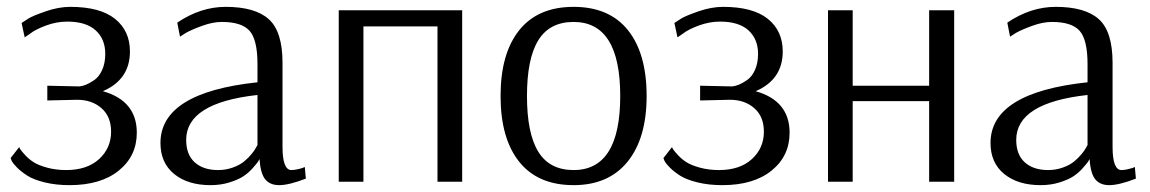

<svg xmlns="http://www.w3.org/2000/svg" viewBox="-20 -530 3354 560"><path d="M52 -421 43 -463Q50 -468 63 -476Q76 -484 113.5 -497Q151 -510 185 -510Q272 -510 315.5 -475Q359 -440 359 -380Q359 -298 280 -264Q379 -236 379 -143Q379 -75 326.5 -32.5Q274 10 183 10Q143 10 110.5 2Q78 -6 60 -17.5Q42 -29 30 -41Q18 -53 14 -61L11 -69L36 -101Q37 -98 40 -93.5Q43 -89 53.5 -77.5Q64 -66 78 -57Q92 -48 117.5 -41Q143 -34 173 -34Q234 -34 269 -66Q304 -98 304 -146Q304 -190 276 -214.5Q248 -239 205 -239L118 -237V-280L209 -278H212Q221 -279 231 -283Q241 -287 255 -296.5Q269 -306 278 -326Q287 -346 287 -373Q287 -416 259 -441.5Q231 -467 176 -467Q145 -467 114 -455.5Q83 -444 68 -432Z M731 -107V-253Q523 -230 523 -122Q523 -79 548 -56.5Q573 -34 616 -34Q639 -34 659.5 -41.5Q680 -49 692.5 -59.5Q705 -70 714 -81Q723 -92 727 -100ZM505 -423 497 -464Q565 -510 638 -510Q724 -510 764 -474Q804 -438 804 -347V-102Q804 -34 830 -34Q837 -34 846.5 -36Q856 -38 862 -40L869 -43L872 -9Q823 10 794 10Q768 10 754 -6.5Q740 -23 737 -65H736Q735 -62 731.5 -57Q728 -52 716.5 -39Q705 -26 690 -16Q675 -6 649.5 2Q624 10 594 10Q528 10 488 -22.5Q448 -55 448 -113Q448 -260 731 -290V-343Q731 -414 708 -440Q685 -466 627 -466Q601 -466 570.5 -455Q540 -444 522 -434Z M1328 -500V0H1256V-453H1040V0H968V-500Z M1653 -466Q1583 -466 1550 -412.5Q1517 -359 1517 -250Q1517 -141 1550 -87.5Q1583 -34 1653 -34Q1789 -34 1789 -250Q1789 -466 1653 -466ZM1866 -250Q1866 -127 1810.5 -58.5Q1755 10 1653 10Q1549 10 1494.5 -58Q1440 -126 1440 -250Q1440 -374 1494.5 -442Q1549 -510 1653 -510Q1757 -510 1811.5 -442Q1866 -374 1866 -250Z M1956 -421 1947 -463Q1954 -468 1967 -476Q1980 -484 2017.5 -497Q2055 -510 2089 -510Q2176 -510 2219.5 -475Q2263 -440 2263 -380Q2263 -298 2184 -264Q2283 -236 2283 -143Q2283 -75 2230.5 -32.5Q2178 10 2087 10Q2047 10 2014.5 2Q1982 -6 1964 -17.5Q1946 -29 1934 -41Q1922 -53 1918 -61L1915 -69L1940 -101Q1941 -98 1944 -93.5Q1947 -89 1957.5 -77.5Q1968 -66 1982 -57Q1996 -48 2021.5 -41Q2047 -34 2077 -34Q2138 -34 2173 -66Q2208 -98 2208 -146Q2208 -190 2180 -214.5Q2152 -239 2109 -239L2022 -237V-280L2113 -278H2116Q2125 -279 2135 -283Q2145 -287 2159 -296.5Q2173 -306 2182 -326Q2191 -346 2191 -373Q2191 -416 2163 -441.5Q2135 -467 2080 -467Q2049 -467 2018 -455.5Q1987 -444 1972 -432Z M2395 0V-500H2467V-280H2690V-500H2763V0H2690V-235H2467V0Z M3152 -107V-253Q2944 -230 2944 -122Q2944 -79 2969 -56.5Q2994 -34 3037 -34Q3060 -34 3080.5 -41.5Q3101 -49 3113.5 -59.5Q3126 -70 3135 -81Q3144 -92 3148 -100ZM2926 -423 2918 -464Q2986 -510 3059 -510Q3145 -510 3185 -474Q3225 -438 3225 -347V-102Q3225 -34 3251 -34Q3258 -34 3267.5 -36Q3277 -38 3283 -40L3290 -43L3293 -9Q3244 10 3215 10Q3189 10 3175 -6.5Q3161 -23 3158 -65H3157Q3156 -62 3152.5 -57Q3149 -52 3137.5 -39Q3126 -26 3111 -16Q3096 -6 3070.5 2Q3045 10 3015 10Q2949 10 2909 -22.5Q2869 -55 2869 -113Q2869 -260 3152 -290V-343Q3152 -414 3129 -440Q3106 -466 3048 -466Q3022 -466 2991.5 -455Q2961 -444 2943 -434Z"/></svg>

Font: Arsenal
Style: Regular
Weight: 400
Designer: Andrij Shevchenko
Foundry: Stairsfor.com
Version: Version 1.000